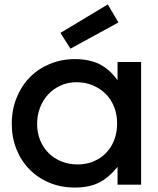

<svg xmlns="http://www.w3.org/2000/svg" viewBox="-20 -831 712 864"><path d="M252 -683 465 -811 513 -730 297 -612ZM33 -274Q33 -337 54.5 -390.5Q76 -444 113.5 -482.5Q151 -521 203.5 -543Q256 -565 317 -565Q381 -565 427 -542.5Q473 -520 509 -470V-552H615V0H509V-80Q468 -30 424 -8.5Q380 13 317 13Q255 13 203 -8.5Q151 -30 113 -68.5Q75 -107 54 -159.5Q33 -212 33 -274ZM147 -273Q147 -234 160.5 -200.5Q174 -167 198.5 -142.5Q223 -118 256.5 -104.5Q290 -91 329 -91Q368 -91 400.5 -104.5Q433 -118 457 -142.5Q481 -167 494 -201Q507 -235 507 -275Q507 -316 493.5 -350Q480 -384 455.5 -408.5Q431 -433 397.5 -447Q364 -461 324 -461Q286 -461 253.5 -446.5Q221 -432 197.5 -407Q174 -382 160.5 -347.5Q147 -313 147 -273Z"/></svg>

Font: Involve SemiBold
Style: Regular
Weight: 600
Designer: Stefan Peev
Foundry: Context Ltd.
Version: Version 1.001